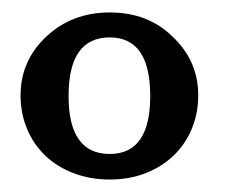

<svg xmlns="http://www.w3.org/2000/svg" viewBox="-20 -672 363 308"><path d="M13 -519Q13 -575 55 -614Q96 -652 156 -652Q217 -652 256 -614Q298 -575 298 -519Q298 -490 287.5 -465Q277 -440 258 -422Q239 -404 213 -394Q187 -384 156 -384Q125 -384 98.5 -394Q72 -404 53 -422Q34 -440 23.5 -465Q13 -490 13 -519ZM90 -518Q90 -425 156 -425Q221 -425 221 -518Q221 -612 156 -612Q90 -612 90 -518Z"/></svg>

Font: New Athena Unicode
Style: Bold
Weight: 700
Designer: J. Rusten 1997; rev. by R. Hancock 2001, 2002, rev. by D. Mastronarde 2002-2021
Foundry: Society for Classical Studies (formerly American Philological Association)
Version: Version 5.008